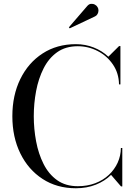

<svg xmlns="http://www.w3.org/2000/svg" viewBox="-20 -996 722 1026"><path d="M385.5 10Q284 10 207.5 -39.8Q131 -89.5 88.5 -176.5Q46 -263.5 46 -375Q46 -486.5 88.5 -573.5Q131 -660.5 207.5 -710.2Q284 -760 385.5 -760Q436 -760 481 -742.2Q526 -724.5 559 -693L616.5 -750H623.5V-545H616Q615 -605 583.5 -651.2Q552 -697.5 502 -723.2Q452 -749 395.5 -749Q330.5 -749 285.2 -716.8Q240 -684.5 212.8 -630.2Q185.5 -576 173 -509.8Q160.5 -443.5 160.5 -375Q160.5 -307 173 -240.5Q185.5 -174 212.8 -119.8Q240 -65.5 285.2 -33.2Q330.5 -1 395.5 -1Q447 -1 489 -17Q531 -33 561.5 -61.5Q592 -90 608.8 -126.8Q625.5 -163.5 626 -205H633.5V0H626.5L573.5 -61.5Q540.5 -28.5 492.2 -9.2Q444 10 385.5 10ZM352.5 -844.5 348 -850 445.5 -963Q455 -974.5 466.2 -975.5Q477.5 -976.5 487.2 -971.2Q497 -966 501.5 -957.5Q506.5 -949.5 506.2 -939.5Q506 -929.5 501.2 -921Q496.5 -912.5 488 -908.5Z"/></svg>

Font: Bodoni Moda 28pt
Style: Regular
Weight: 400
Designer: Owen Earl
Foundry: indestructible type
Version: Version 2.005